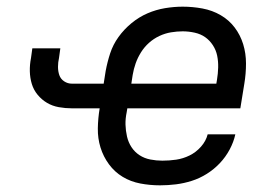

<svg xmlns="http://www.w3.org/2000/svg" viewBox="-20 -548 840 576"><path d="M460 8Q430 8 401 2.5Q372 -3 348 -17.5Q324 -32 307 -55Q290 -78 281.5 -105.5Q273 -133 273.5 -163Q274 -193 279 -223H196Q176 -223 156.5 -226.5Q137 -230 121 -239.5Q105 -249 93 -263.5Q81 -278 75.5 -296Q70 -314 69.5 -334Q69 -354 73 -374L77 -403H161L157 -374Q154 -361 154 -347.5Q154 -334 158 -322.5Q162 -311 172.5 -304Q183 -297 196 -297H291L297 -335Q302 -362 310.5 -388Q319 -414 335.5 -437Q352 -460 374.5 -478.5Q397 -497 422.5 -508Q448 -519 475 -523.5Q502 -528 528 -528Q558 -528 587.5 -522.5Q617 -517 642 -502.5Q667 -488 684 -465.5Q701 -443 709.5 -415.5Q718 -388 718 -357.5Q718 -327 713 -297L701 -223H362L360 -211Q356 -192 356.5 -174Q357 -156 361 -138.5Q365 -121 374.5 -106.5Q384 -92 398.5 -82.5Q413 -73 431 -69.5Q449 -66 467 -66Q488 -66 508.5 -69Q529 -72 548.5 -81.5Q568 -91 583 -108Q598 -125 603 -145H686Q681 -122 669 -99.5Q657 -77 639.5 -58.5Q622 -40 600.5 -26.5Q579 -13 555.5 -5.5Q532 2 508 5Q484 8 460 8ZM374 -297H629L631 -309Q634 -327 634.5 -345.5Q635 -364 631.5 -381Q628 -398 618.5 -412.5Q609 -427 595.5 -436.5Q582 -446 564 -450Q546 -454 528 -454Q511 -454 493 -451Q475 -448 458 -440Q441 -432 427 -419.5Q413 -407 403 -391Q393 -375 387 -358Q381 -341 378 -323Z"/></svg>

Font: Iosevka Aile Oblique
Style: Regular
Weight: 400
Italic angle: -9°
Designer: Belleve Invis
Foundry: Belleve Invis
Version: Version 31.1.0; ttfautohint (v1.8.4)